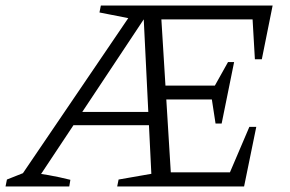

<svg xmlns="http://www.w3.org/2000/svg" viewBox="-45 -673 1046 693"><path d="M12 -10 442 -643H535L574 -10H503L473 -620H485L80 -10ZM-25 0 -20 -25 48 -52Q90 -48 129.5 -41Q169 -34 209 -24L205 0ZM195 -221 205 -269H516V-221ZM524 -314V-364H767L758 -314ZM733 -227 716 -338 778 -449H800L755 -227ZM855 -215H880L836 0H378L383 -25L532 -51H818L773 -23ZM939 -653 900 -459H875L865 -632L901 -603H441L314 -628L319 -653Z"/></svg>

Font: Piazzolla Thin Light
Style: Italic
Weight: 300
Italic angle: -11.3°
Version: Version 2.005